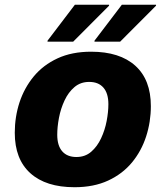

<svg xmlns="http://www.w3.org/2000/svg" viewBox="-20 -780 692 811"><path d="M42.4 -219.2Q42.4 -286.3 62.4 -347.5Q82.5 -408.6 122.4 -457Q162.4 -505.4 223 -533.5Q283.5 -561.6 364.8 -561.6Q485.7 -561.6 551.5 -502.4Q617.2 -443.2 617.2 -331.6Q617.2 -265.5 597.3 -203.8Q577.4 -142.2 537.5 -93.8Q497.5 -45.4 436.8 -17.3Q376.1 10.8 294.8 10.8Q173.9 10.8 108.2 -48.4Q42.4 -107.6 42.4 -219.2ZM221.8 -210.8Q221.8 -164.9 242.8 -140.9Q263.8 -116.8 302.8 -116.8Q339.7 -116.8 365.3 -139.1Q390.9 -161.3 407 -195.9Q423.2 -230.5 430.5 -268.9Q437.8 -307.3 437.8 -340Q437.8 -385.9 416.8 -409.9Q395.8 -434 356.8 -434Q320.2 -434 294.5 -412.1Q268.7 -390.2 252.6 -355.6Q236.4 -321 229.1 -282.4Q221.8 -243.8 221.8 -210.8ZM379.1 -604V-608L494.7 -760H639.1V-756L487.5 -604ZM180.7 -604V-608L296.3 -760H440.7V-756L289.1 -604Z"/></svg>

Font: Kufam
Style: Italic
Weight: 400
Italic angle: -11°
Designer: Artur Schmal
Foundry: Original Type
Version: Version 1.301; ttfautohint (v1.8.3)